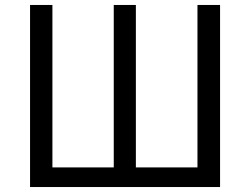

<svg xmlns="http://www.w3.org/2000/svg" viewBox="-20 -753 1006 773"><path d="M101 0H866V-733H775V-79H527V-733H438V-79H191V-733H101Z"/></svg>

Font: Noto Sans Mono CJK HK
Style: Regular
Weight: 400
Designer: Ryoko NISHIZUKA 西塚涼子 (kana, bopomofo & ideographs); Paul D. Hunt (Latin, Greek & Cyrillic); Sandoll Communications 산돌커뮤니
Foundry: Adobe
Version: Version 2.004;hotconv 1.0.118;makeotfexe 2.5.65603